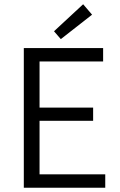

<svg xmlns="http://www.w3.org/2000/svg" viewBox="-20 -883 564 903"><path d="M266 -699 234 -736 371 -863 413 -814ZM92 0V-657H465V-594H166V-377H418V-315H166V-63H475V0Z"/></svg>

Font: Assistant
Style: Regular
Weight: 400
Designer: Hebrew By Ben Nathan, Latin by Paul Hunt
Version: Version 2.001;PS 002.001;hotconv 1.0.88;makeotf.lib2.5.64775